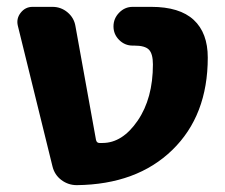

<svg xmlns="http://www.w3.org/2000/svg" viewBox="-20 -540 657 560"><path d="M133 -55 32 -465Q27 -486 40.5 -503Q54 -520 75 -520H133Q158 -520 177 -504Q196 -488 200 -464L260 -132Q262 -123 270 -123H279Q337 -123 381.5 -188Q426 -253 426 -352Q426 -383 414.5 -395Q403 -407 372 -407H367Q344 -407 327.5 -423.5Q311 -440 311 -463Q311 -486 327.5 -503Q344 -520 367 -520H421Q504 -520 545 -482Q586 -444 586 -372Q586 -203 482.5 -102.5Q379 -2 204 0Q179 0 159 -15Q139 -30 133 -55Z"/></svg>

Font: Rounded Mplus 1c ExtraBold
Style: Regular
Weight: 800
Version: Version 1.059.20150529